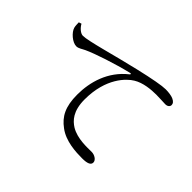

<svg xmlns="http://www.w3.org/2000/svg" viewBox="-134 -988 1268 1268"><g transform="rotate(45 500.0 -354.5)"><path d="M95 -624C109 -598 136 -574 158 -574C210 -574 403 -632 568 -670C683 -697 761 -711 795 -711C821 -711 850 -707 866 -700C888 -690 896 -679 896 -665C896 -651 884 -639 862 -639C843 -639 813 -642 776 -642C728 -642 658 -636 608 -605C563 -578 463 -485 463 -285C463 -176 508 -131 548 -106C613 -67 701 -73 742 -73C766 -73 799 -56 799 -31C799 -7 772 2 727 2C669 2 570 -2 502 -54C439 -100 406 -160 406 -273C406 -391 443 -523 556 -612C563 -618 562 -624 551 -621C439 -594 297 -547 237 -519C217 -510 197 -494 176 -494C139 -494 89 -538 80 -572C76 -588 77 -603 76 -618Z"/></g></svg>

Font: Harano Aji Mincho KR
Style: Regular
Weight: 400
Foundry: Masamichi Hosoda
Version: HaranoAjiMinchoKR-Regular version 20230610;ttx 4.39.4